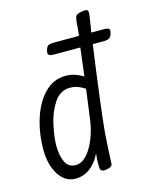

<svg xmlns="http://www.w3.org/2000/svg" viewBox="-110 -782 677 864"><g transform="rotate(-15 228.5 -350.5)"><path d="M457 -595Q457 -588 454 -578Q449 -564 441 -559.5Q433 -555 412 -555H365Q326 -275 315 -157Q311 -108 307 -13Q306 1 283 5Q271 7 268 7Q256 7 252 -1Q248 -9 249 -30Q249 -47 252 -76Q233 -36 202.5 -13Q172 10 133 10Q86 9 56.5 -37Q27 -83 27 -158Q28 -233 49.5 -299.5Q71 -366 112 -407.5Q153 -449 209 -449Q251 -449 291 -424L307 -555H188Q170 -555 163.5 -558.5Q157 -562 157 -570L159 -582Q164 -598 171.5 -602.5Q179 -607 201 -607H315Q317 -620 319 -646Q319 -657 321 -673Q323 -692 327.5 -698Q332 -704 344 -707Q360 -711 371 -711Q380 -711 383 -706.5Q386 -702 385 -690L377 -636Q373 -615 372 -607H430Q445 -607 451 -604Q457 -601 457 -595ZM284 -369Q265 -381 249.5 -386.5Q234 -392 214 -392Q168 -392 140 -349Q112 -306 100.5 -252Q89 -198 88 -159Q88 -110 102.5 -79.5Q117 -49 151 -49Q192 -49 225 -106Q258 -163 267 -242Z"/></g></svg>

Font: Farsan
Style: Regular
Weight: 400
Version: Version 1.001g;PS 1.001;hotconv 1.0.86;makeotf.lib2.5.63406 